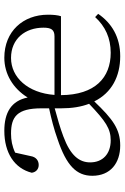

<svg xmlns="http://www.w3.org/2000/svg" viewBox="136 -698 576 888"><g transform="rotate(-90 424.0 -254.0)"><path d="M608 14C696 14 761 -25 804 -88L789 -102C746 -55 692 -30 624 -30C509 -30 429 -102 428 -260H793C798 -275 800 -296 800 -320C800 -435 723 -522 601 -522C526 -522 459 -482 417 -414C402 -490 347 -522 263 -522C161 -522 89 -475 69 -395C72 -375 86 -363 105 -363C125 -363 142 -375 146 -400L162 -472C192 -486 220 -491 250 -491C328 -491 367 -463 367 -350V-315C320 -305 269 -292 225 -276C102 -235 55 -188 55 -115C55 -31 114 14 195 14C270 14 316 -19 399 -106C439 -25 515 14 608 14ZM429 -290C438 -413 510 -491 600 -491C689 -491 740 -425 740 -341C740 -306 731 -290 700 -290ZM388 -130C307 -53 273 -30 219 -30C156 -30 117 -67 117 -125C117 -175 148 -216 237 -249C274 -263 322 -277 367 -289V-259C367 -209 374 -166 388 -130Z"/></g></svg>

Font: Noto Serif CJK SC ExtraLight
Style: Regular
Weight: 200
Designer: Ryoko NISHIZUKA 西塚涼子 (kana & ideographs); Frank Grießhammer (Latin, Greek & Cyrillic); Wenlong ZHANG 张文龙 (bopomofo); San
Foundry: Adobe
Version: Version 2.001;hotconv 1.1.0;makeotfexe 2.6.0